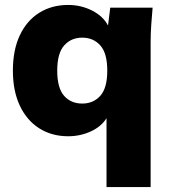

<svg xmlns="http://www.w3.org/2000/svg" viewBox="-20 -539 684 775"><path d="M410 216V-62Q389 -28 346.5 -8.5Q304 11 255 11Q189 11 138.5 -21Q88 -53 60 -112.5Q32 -172 32 -254Q32 -337 60 -396.5Q88 -456 138.5 -487.5Q189 -519 255 -519Q307 -519 351.5 -496.5Q396 -474 416 -436L425 -508H596Q593 -474 590.5 -439Q588 -404 588 -370V216ZM312 -121Q357 -121 385 -152.5Q413 -184 413 -254Q413 -324 385 -355.5Q357 -387 312 -387Q267 -387 239 -355.5Q211 -324 211 -254Q211 -184 238.5 -152.5Q266 -121 312 -121Z"/></svg>

Font: Mulish Black
Style: Regular
Weight: 900
Designer: Vernon Adams
Foundry: Vernon Adams
Version: Version 3.603; ttfautohint (v1.8.3)